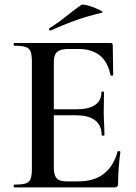

<svg xmlns="http://www.w3.org/2000/svg" viewBox="-20 -811 587 831"><path d="M476 0H42Q39 0 39 -6Q39 -12 42 -12Q75 -12 91 -17Q107 -22 112.5 -37Q118 -52 118 -81V-544Q118 -573 112.5 -587.5Q107 -602 91 -607.5Q75 -613 42 -613Q39 -613 39 -619Q39 -625 42 -625H458Q468 -625 468 -616L470 -486Q470 -484 465 -483.5Q460 -483 458 -486Q447 -543 412 -571Q377 -599 320 -599H279Q254 -599 239.5 -593.5Q225 -588 219 -575.5Q213 -563 213 -542V-85Q213 -64 218.5 -50.5Q224 -37 236 -31.5Q248 -26 270 -26H319Q387 -26 429 -58.5Q471 -91 489 -155Q490 -158 495.5 -157Q501 -156 501 -154Q497 -126 494 -87Q491 -48 491 -15Q491 0 476 0ZM420 -226Q420 -268 392 -290Q364 -312 308 -312H168V-338H309Q365 -338 392 -357Q419 -376 419 -412Q419 -415 424.5 -415Q430 -415 430 -412Q430 -380 429.5 -362Q429 -344 429 -325Q429 -301 430.5 -277.5Q432 -254 432 -226Q432 -224 426 -224Q420 -224 420 -226ZM199 -679Q195 -677 193 -682.5Q191 -688 194 -689Q234 -714 266.5 -740.5Q299 -767 332 -790Q336 -793 353.5 -789Q371 -785 389.5 -777.5Q408 -770 418.5 -764Q429 -758 421 -756Q354 -740 302 -721Q250 -702 199 -679Z"/></svg>

Font: Cormorant Garamond Light SemiBold
Style: Regular
Weight: 600
Version: Version 4.001